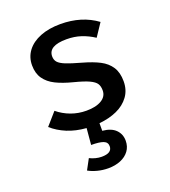

<svg xmlns="http://www.w3.org/2000/svg" viewBox="-146 -662 906 1023"><g transform="rotate(-20 307.5 -151.0)"><path d="M329.7 11.8V54.9Q379.5 59.5 404.4 84.6Q429.2 109.7 429.2 146.7Q429.2 180 411.5 204.1Q393.8 228.2 362.8 241Q331.8 253.8 293.3 253.8Q261.5 253.8 232.1 246.2Q202.6 238.5 181 226.2L212.8 167.2Q227.7 174.9 245.6 179.5Q263.6 184.1 280.5 184.1Q339 184.1 339 145.6Q339 122.6 316.9 114.1Q294.9 105.6 248.2 105.6L256.4 12.8Q196.4 8.2 148.7 -11.5Q101 -31.3 65.6 -62.6L126.7 -132.3Q159.5 -105.1 200.8 -89.7Q242.1 -74.4 288.2 -74.4Q342.6 -74.4 374.1 -93.6Q405.6 -112.8 405.6 -146.7Q405.6 -170.3 396.2 -185.1Q386.7 -200 359 -213.1Q331.3 -226.2 275.4 -240.5Q216.9 -255.4 178.5 -274.6Q140 -293.8 118.7 -324.4Q97.4 -354.9 97.4 -400.5Q97.4 -446.7 123.8 -481.8Q150.3 -516.9 199.2 -536.4Q248.2 -555.9 313.8 -555.9Q434.4 -555.9 519.5 -493.3L471.3 -421Q436.9 -443.6 399.2 -456.2Q361.5 -468.7 316.9 -468.7Q214.4 -468.7 214.4 -408.7Q214.4 -388.2 226.2 -375.1Q237.9 -362.1 266.4 -350.5Q294.9 -339 352.3 -323.1Q410.8 -306.7 448.2 -287.2Q485.6 -267.7 506.4 -235.9Q527.2 -204.1 527.2 -154.4Q527.2 -104.6 501 -69Q474.9 -33.3 430.3 -13.3Q385.6 6.7 329.7 11.8Z"/></g></svg>

Font: Fira Code Fixed Medium
Style: Regular
Weight: 500
Monospace: yes
Designer: Carrois Corporate, Edenspiekermann AG, Nikita Prokopov
Foundry: Carrois Corporate, Edenspiekermann AG, Nikita Prokopov
Version: Version 5.002